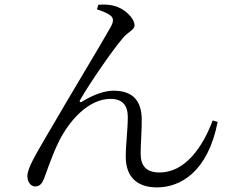

<svg xmlns="http://www.w3.org/2000/svg" viewBox="-20 -787 1040 839"><path d="M665.6 31.9C766.9 31.9 887.7 -33.9 931.1 -254L909.4 -260.7C865.5 -143.5 788.6 -33.3 677.5 -33.3C619.7 -33.3 594.6 -61.5 594.6 -115.8C594.6 -162.4 600.3 -222.3 599.3 -268.7C597.6 -349 557.9 -390.7 476.4 -390.7C436.6 -390.7 390.2 -374.2 338.5 -342.9C330.1 -337.6 325.1 -342.7 330.5 -350.9C372.1 -423.8 473.4 -570.3 515.2 -618.6C540.2 -649.7 567.9 -655.8 567.9 -676.1C567.9 -707.5 524.9 -749.7 478.7 -761.5C461 -766.8 430.3 -768.5 409.8 -766L403.5 -746.1C421.7 -740.5 448.7 -730.4 462.3 -719.4C474.7 -710.2 478.5 -696.2 465 -671.3C428.7 -605.4 278.3 -356.9 190.9 -205.8C138.8 -116 99.7 -53.5 99.7 -18C99.7 10.3 115.8 27.7 133.8 27.7C153.2 27.7 163.3 15.6 172.2 -5.9C186.2 -41.6 204.6 -101.2 235.3 -164.7C282.7 -262.6 368.4 -354.9 462.9 -354.9C521.2 -354.9 538.4 -319.5 538.4 -276.2C538.4 -217.1 529.3 -156.4 529.5 -101.1C530 -11.1 582 31.9 665.6 31.9Z"/></svg>

Font: Source Han Serif TW VF
Style: Regular
Weight: 250
Designer: Ryoko NISHIZUKA 西塚涼子 (kana & ideographs); Frank Grießhammer (Latin, Greek & Cyrillic); Wenlong ZHANG 张文龙 (bopomofo); San
Foundry: Adobe
Version: Version 2.002;hotconv 1.1.0;makeotfexe 2.6.0